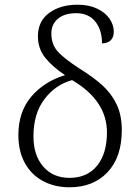

<svg xmlns="http://www.w3.org/2000/svg" viewBox="-20 -785 596 815"><path d="M58 -212Q58 -310 112.5 -374.5Q167 -439 256 -466Q202 -502 171.5 -540.5Q141 -579 141 -631Q141 -695 188.5 -730Q236 -765 309 -765Q357 -765 392 -748.5Q427 -732 445 -705.5Q463 -679 463 -651Q463 -626 449.5 -613.5Q436 -601 413 -601Q413 -658 384.5 -693.5Q356 -729 303 -729Q254 -729 226 -705.5Q198 -682 198 -643Q198 -599 222.5 -569.5Q247 -540 316 -495Q377 -457 415 -422.5Q453 -388 475 -342Q497 -296 497 -233Q497 -118 436.5 -54Q376 10 275 10Q212 10 162.5 -16.5Q113 -43 85.5 -93Q58 -143 58 -212ZM434 -223Q434 -358 286 -445Q216 -426 169 -364.5Q122 -303 122 -206Q122 -126 163.5 -78Q205 -30 275 -30Q350 -30 392 -81.5Q434 -133 434 -223Z"/></svg>

Font: Noto Serif Light
Style: Regular
Weight: 300
Designer: Monotype Design Team
Foundry: Monotype Imaging Inc.
Version: Version 1.001